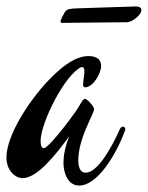

<svg xmlns="http://www.w3.org/2000/svg" viewBox="-54 -570 459 596"><path d="M333 -162C334 -164 335 -167 335 -169C335 -174 331 -177 327 -177C324 -177 321 -175 318 -169C315 -163 260 -34 212 -34C193 -34 189 -55 189 -73C189 -99 197 -134 214 -173C229 -209 238 -223 238 -232C238 -239 217 -263 210 -263C202 -263 198 -249 181 -224C161 -195 96 -110 82 -110C76 -110 72 -118 72 -132C72 -189 148 -340 199 -362C206 -362 208 -358 208 -348C208 -337 204 -320 204 -309C204 -303 205 -299 210 -299C237 -299 260 -346 260 -364C260 -381 252 -396 220 -396C186 -395 148 -375 95 -319C38 -259 -34 -151 -34 -81C-34 -39 -5 -17 16 -17C61 -17 117 -87 161 -147C147 -112 143 -85 143 -64C143 -36 155 6 192 6C248 6 306 -89 333 -162ZM183 -544C170 -543 153 -544 147 -532C136 -512 134 -506 134 -504C134 -500 136 -499 139 -499L341 -501C355 -501 385 -523 385 -539C385 -545 380 -550 367 -550Z"/></svg>

Font: Mervale Script
Style: Regular
Weight: 400
Designer: Astigmatic (AOETI)
Foundry: Astigmatic (AOETI)
Version: Version 1.000